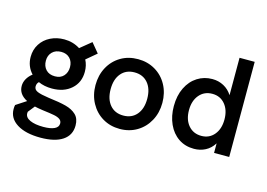

<svg xmlns="http://www.w3.org/2000/svg" viewBox="-114 -921 1890 1359"><g transform="rotate(15 831.0 -241.5)"><path d="M35 67Q35 48 38 37L113 -12Q48 -45 48 -106Q48 -133 62 -158Q76 -183 102 -203Q56 -252 56 -321Q56 -374 82.5 -415.5Q109 -457 154.5 -479.5Q200 -502 255 -502Q319 -502 371 -469L452 -535L509 -466L434 -403Q454 -365 454 -317Q454 -239 400 -191Q346 -143 259 -143Q202 -143 159 -163Q144 -150 144 -128Q144 -104 170 -93Q196 -82 253 -74Q336 -64 383.5 -51.5Q431 -39 460 -11.5Q489 16 489 67Q489 138 432 176Q375 214 270 214Q161 214 98 174.5Q35 135 35 67ZM344 -322Q344 -362 320.5 -386.5Q297 -411 257 -411Q216 -411 191.5 -386.5Q167 -362 167 -323Q167 -283 190.5 -257.5Q214 -232 257 -232Q298 -232 321 -257.5Q344 -283 344 -322ZM270 135Q322 135 351 121.5Q380 108 380 81Q380 62 365 51Q350 40 322 34.5Q294 29 237 22Q195 16 176 11L137 60Q136 64 136 71Q136 102 172.5 118.5Q209 135 270 135Z M551 -247Q551 -320 582.5 -378Q614 -436 669.5 -469Q725 -502 796 -502Q866 -502 922 -469Q978 -436 1009.5 -378Q1041 -320 1041 -247Q1041 -174 1009 -115.5Q977 -57 921.5 -24Q866 9 796 9Q726 9 670.5 -24Q615 -57 583 -115.5Q551 -174 551 -247ZM930 -247Q930 -320 894 -362.5Q858 -405 796 -405Q734 -405 698 -362.5Q662 -320 662 -247Q662 -174 698 -131.5Q734 -89 796 -89Q858 -89 894 -131.5Q930 -174 930 -247Z M1125 -247Q1125 -324 1153.5 -382Q1182 -440 1231 -471Q1280 -502 1340 -502Q1386 -502 1424 -481.5Q1462 -461 1486 -423V-697H1597V0H1486V-70Q1461 -30 1423 -10.5Q1385 9 1340 9Q1275 9 1226.5 -24Q1178 -57 1151.5 -115.5Q1125 -174 1125 -247ZM1496 -247Q1496 -316 1460.5 -358.5Q1425 -401 1367 -401Q1308 -401 1272 -358.5Q1236 -316 1236 -247Q1236 -177 1272 -135Q1308 -93 1367 -93Q1425 -93 1460.5 -135.5Q1496 -178 1496 -247Z"/></g></svg>

Font: Hanken Grotesk SemiBold
Style: Regular
Weight: 600
Designer: Alfredo Marco Pradil
Foundry: Hanken Design Co.
Version: Version 3.014